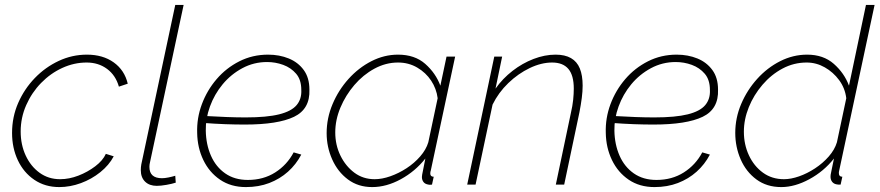

<svg xmlns="http://www.w3.org/2000/svg" viewBox="-20 -750 3573 780"><path d="M221 10Q163 10 119.5 -19.5Q76 -49 52.5 -99Q29 -149 29 -210Q29 -275 54 -332Q79 -389 121.5 -433Q164 -477 218.5 -502.5Q273 -528 333 -528Q398 -528 442 -496.5Q486 -465 499 -410L463 -398Q450 -444 415 -470Q380 -496 332 -496Q281 -496 233 -474Q185 -452 147 -413Q109 -374 86.5 -323Q64 -272 64 -216Q64 -162 84.5 -118Q105 -74 141 -48Q177 -22 224 -22Q261 -22 298.5 -36.5Q336 -51 367 -74.5Q398 -98 410 -125L442 -115Q423 -79 387.5 -50.5Q352 -22 308.5 -6Q265 10 221 10Z M617 5Q587 5 569.5 -12Q552 -29 552 -59Q552 -65 552.5 -70.5Q553 -76 554 -82L692 -730H726L589 -89Q588 -85 587.5 -81Q587 -77 587 -72Q587 -26 638 -26Q649 -26 664 -29Q679 -32 692 -36L694 -8Q679 -3 656 1Q633 5 617 5Z M979 10Q918 10 874 -20Q830 -50 806 -100Q782 -150 781 -210Q779 -270 800 -326.5Q821 -383 860 -428.5Q899 -474 952.5 -501Q1006 -528 1069 -528Q1115 -528 1153 -512.5Q1191 -497 1214 -465.5Q1237 -434 1237 -386Q1240 -307 1174.5 -275.5Q1109 -244 975 -244Q937 -244 895 -245.5Q853 -247 801 -251L809 -279Q863 -276 902.5 -274.5Q942 -273 978 -273Q1064 -273 1114 -285.5Q1164 -298 1185 -323Q1206 -348 1204 -385Q1204 -426 1183 -450.5Q1162 -475 1130.5 -486.5Q1099 -498 1065 -498Q1011 -498 964.5 -473Q918 -448 884.5 -407.5Q851 -367 833 -317.5Q815 -268 816 -219Q817 -163 837 -117.5Q857 -72 895 -45.5Q933 -19 987 -19Q1050 -19 1098 -49.5Q1146 -80 1173 -131L1204 -122Q1183 -82 1150 -52.5Q1117 -23 1074 -6.5Q1031 10 979 10Z M1492 10Q1435 10 1393.5 -21Q1352 -52 1329.5 -102.5Q1307 -153 1307 -209Q1307 -270 1331 -327Q1355 -384 1396 -429.5Q1437 -475 1489 -501.5Q1541 -528 1597 -528Q1665 -528 1707.5 -490.5Q1750 -453 1769 -402L1794 -520H1829L1730 -57Q1729 -55 1728.5 -51.5Q1728 -48 1728 -45Q1728 -32 1742 -32L1735 0Q1732 0 1728 0.5Q1724 1 1721 0Q1707 -2 1700.5 -10.5Q1694 -19 1694 -31Q1694 -35 1695 -40.5Q1696 -46 1699 -60.5Q1702 -75 1708 -106Q1667 -54 1608.5 -22Q1550 10 1492 10ZM1502 -22Q1532 -22 1566 -34Q1600 -46 1631.5 -66.5Q1663 -87 1687 -114.5Q1711 -142 1720 -172L1758 -351Q1753 -390 1731.5 -422.5Q1710 -455 1675 -475.5Q1640 -496 1597 -496Q1547 -496 1501 -471Q1455 -446 1419.5 -404.5Q1384 -363 1363 -313Q1342 -263 1342 -212Q1342 -161 1363 -118Q1384 -75 1419.5 -48.5Q1455 -22 1502 -22Z M1988 -520H2020L1993 -390Q2022 -431 2062 -462Q2102 -493 2147.5 -510.5Q2193 -528 2237 -528Q2275 -528 2299.5 -514Q2324 -500 2335.5 -472Q2347 -444 2347 -402Q2347 -379 2343.5 -352Q2340 -325 2334 -294L2272 0H2238L2299 -290Q2306 -320 2308.5 -344.5Q2311 -369 2311 -390Q2311 -444 2289 -470Q2267 -496 2223 -496Q2179 -496 2132 -473.5Q2085 -451 2045 -412.5Q2005 -374 1981 -325L1912 0H1878Z M2639 10Q2578 10 2534 -20Q2490 -50 2466 -100Q2442 -150 2441 -210Q2439 -270 2460 -326.5Q2481 -383 2520 -428.5Q2559 -474 2612.5 -501Q2666 -528 2729 -528Q2775 -528 2813 -512.5Q2851 -497 2874 -465.5Q2897 -434 2897 -386Q2900 -307 2834.5 -275.5Q2769 -244 2635 -244Q2597 -244 2555 -245.5Q2513 -247 2461 -251L2469 -279Q2523 -276 2562.5 -274.5Q2602 -273 2638 -273Q2724 -273 2774 -285.5Q2824 -298 2845 -323Q2866 -348 2864 -385Q2864 -426 2843 -450.5Q2822 -475 2790.5 -486.5Q2759 -498 2725 -498Q2671 -498 2624.5 -473Q2578 -448 2544.5 -407.5Q2511 -367 2493 -317.5Q2475 -268 2476 -219Q2477 -163 2497 -117.5Q2517 -72 2555 -45.5Q2593 -19 2647 -19Q2710 -19 2758 -49.5Q2806 -80 2833 -131L2864 -122Q2843 -82 2810 -52.5Q2777 -23 2734 -6.5Q2691 10 2639 10Z M3154 10Q3095 10 3053 -21Q3011 -52 2989 -102.5Q2967 -153 2967 -210Q2967 -271 2991 -327.5Q3015 -384 3056 -429.5Q3097 -475 3149.5 -501.5Q3202 -528 3259 -528Q3325 -528 3367.5 -490.5Q3410 -453 3429 -402L3498 -730H3533L3389 -56Q3388 -53 3388 -50.5Q3388 -48 3388 -46Q3388 -32 3402 -32L3395 0Q3390 0 3386 0Q3382 0 3379 -1Q3367 -3 3360.5 -11.5Q3354 -20 3354 -32Q3354 -35 3354.5 -40Q3355 -45 3358.5 -60Q3362 -75 3368 -106Q3327 -54 3268 -22Q3209 10 3154 10ZM3165 -22Q3193 -22 3226 -33.5Q3259 -45 3291 -66Q3323 -87 3347 -114.5Q3371 -142 3380 -172L3418 -351Q3413 -392 3389 -424.5Q3365 -457 3330.5 -476.5Q3296 -496 3257 -496Q3205 -496 3159 -471.5Q3113 -447 3077.5 -405.5Q3042 -364 3022 -314.5Q3002 -265 3002 -215Q3002 -163 3022.5 -119Q3043 -75 3079.5 -48.5Q3116 -22 3165 -22Z"/></svg>

Font: Raleway Thin ExtraLight
Style: Italic
Weight: 250
Italic angle: -12°
Version: Version 4.026